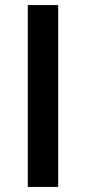

<svg xmlns="http://www.w3.org/2000/svg" viewBox="-20 -740 340 760"><path d="M90 0V-720H210.3V0Z"/></svg>

Font: Hauora
Style: Regular
Weight: 400
Designer: Wayne Shih
Foundry: WCYS
Version: Version 1.001